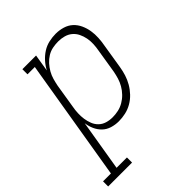

<svg xmlns="http://www.w3.org/2000/svg" viewBox="-275 -658 983 983"><g transform="rotate(-45 216.5 -166.5)"><path d="M-67 205V168H-10L100 -493H47V-530H146L131 -437Q143 -460 160.5 -479.5Q178 -499 200 -513Q222 -527 247 -532.5Q272 -538 296 -538Q322 -538 347 -530.5Q372 -523 390 -506.5Q408 -490 418.5 -467Q429 -444 433 -419Q437 -394 435.5 -367.5Q434 -341 429 -315L408 -185Q404 -160 396.5 -136Q389 -112 376 -89.5Q363 -67 345 -48Q327 -29 304.5 -16Q282 -3 257 2.5Q232 8 208 8Q182 8 158 0.5Q134 -7 117 -23.5Q100 -40 90 -62.5Q80 -85 77 -109L31 168H106V205ZM200 -29Q221 -29 241.5 -33.5Q262 -38 281 -49Q300 -60 315.5 -76Q331 -92 342 -111Q353 -130 359 -150Q365 -170 369 -191L390 -321Q394 -342 395 -364Q396 -386 392 -406.5Q388 -427 379 -445.5Q370 -464 354.5 -477Q339 -490 318.5 -495.5Q298 -501 277 -501Q257 -501 236.5 -497Q216 -493 198 -482Q180 -471 165.5 -455Q151 -439 140.5 -420.5Q130 -402 124.5 -382.5Q119 -363 115 -343L94 -213Q90 -192 89 -170Q88 -148 91 -127.5Q94 -107 101.5 -88Q109 -69 123.5 -55Q138 -41 158 -35Q178 -29 200 -29Z"/></g></svg>

Font: Iosevka Curly Slab XLtObl
Style: Regular
Weight: 200
Italic angle: -9°
Monospace: yes
Designer: Belleve Invis
Foundry: Belleve Invis
Version: Version 11.1.0; ttfautohint (v1.8.3)